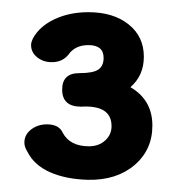

<svg xmlns="http://www.w3.org/2000/svg" viewBox="-20 -490 290 315"><path d="M124 -195Q88 -196 62 -207.5Q36 -219 25 -241Q20 -249 20 -256Q20 -269 31 -277.5Q42 -286 57 -286Q77 -286 83 -272Q95 -250 126 -250Q142 -250 152.5 -259.5Q163 -269 163 -283Q163 -318 113 -315Q82 -315 82 -343Q82 -370 110 -370Q133 -370 141.5 -376Q150 -382 150 -395Q150 -416 125 -416Q103 -416 92 -400Q82 -388 65 -388Q51 -388 41 -396Q31 -404 31 -416Q31 -419 32 -422Q33 -425 34 -427Q45 -447 69.5 -458.5Q94 -470 125 -470Q166 -470 191 -450Q216 -430 216 -397Q216 -366 194 -347Q230 -326 230 -284Q230 -244 200.5 -219Q171 -194 124 -195Z"/></svg>

Font: Dongle
Style: Bold
Weight: 700
Designer: Yanghee Ryu
Foundry: Yanghee Ryu
Version: Version 2.000